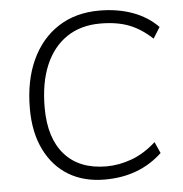

<svg xmlns="http://www.w3.org/2000/svg" viewBox="-52 -770 788 828"><g transform="rotate(-5 342.0 -356.0)"><path d="M369 8Q279 8 213 -31.5Q147 -71 110 -146Q73 -221 73 -324Q73 -445 114 -534Q155 -623 230 -671.5Q305 -720 408 -720Q487 -720 551.5 -696.5Q616 -673 661 -627L631 -579Q583 -624 531 -644Q479 -664 407 -664Q322 -664 261.5 -623Q201 -582 169 -506Q137 -430 137 -323Q137 -191 200.5 -119.5Q264 -48 381 -48Q435 -48 490 -68Q545 -88 596 -134L618 -85Q569 -39 507 -15.5Q445 8 369 8Z"/></g></svg>

Font: Muli Light
Style: Italic
Weight: 300
Italic angle: -4.541°
Designer: Vernon Adams
Foundry: Vernon Adams
Version: Version 2.100; ttfautohint (v1.8.1.43-b0c9)